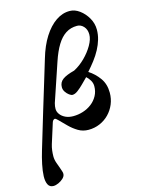

<svg xmlns="http://www.w3.org/2000/svg" viewBox="-206 -785 855 1152"><g transform="rotate(-15 221.5 -209.5)"><path d="M-20.6 285Q-44 285 -53.9 265.5Q-63.8 246 -62.8 213.6Q-61.7 181.2 -53.2 140.8Q-44.7 100.4 -32.3 59.3Q6.5 -70.2 35.5 -166.4Q64.4 -262.6 87 -335.6Q109.7 -408.6 126.9 -467.2Q148.8 -542.4 182.5 -595.3Q216.2 -648.3 257.7 -676.6Q299.2 -705 344.7 -704.2Q374.9 -704.2 404.3 -682.7Q433.7 -661.2 453.4 -627Q473 -592.9 473 -554.6Q473 -523.5 464.2 -493.6Q455.5 -463.7 439.8 -434.3Q424.1 -404.9 402.9 -377.1Q381.6 -349.3 357.4 -322.1Q395.7 -297.6 422.8 -259.9Q449.9 -222.3 449.9 -168.5Q449.9 -130.9 436.2 -97.9Q422.5 -64.9 397.9 -39.6Q373.3 -14.3 340.5 -0.2Q307.8 14 269.8 14Q234.7 14 206.1 -3.2Q177.5 -20.4 153.5 -44.4Q129.4 -68.5 108.8 -89.3Q103.6 -94.7 98.6 -98.6Q93.6 -102.4 90.4 -102.4Q86 -102.4 81 -97.8Q76 -93.1 73.8 -85.7L34.1 39.9Q28.5 57.7 26.2 77.4Q23.9 97.1 23.9 113Q23.9 134.5 31.8 155.9Q39.8 177.3 44.7 191.7Q48.7 203.6 52.2 213.9Q55.7 224.1 54.8 231.2Q54 244.8 41.2 257.1Q28.3 269.4 11 277.2Q-6.2 285 -20.6 285ZM203 -88.9Q233.6 -88.9 263.5 -98.4Q293.4 -107.8 317.6 -126.4Q341.8 -145.1 356 -171.6Q370.3 -198.1 370.3 -230.5Q370.3 -249.9 360.4 -266.6Q350.5 -283.2 337 -295.2Q321.4 -279.7 302.4 -260.6Q283.5 -241.4 265 -227.5Q246.6 -213.6 231.1 -213.6Q222.9 -213.6 211 -222.2Q199 -230.9 189.7 -244.7Q180.4 -258.4 180.4 -274.4Q180.4 -304.6 204 -321.8Q227.5 -338.9 277.5 -351.7Q314.5 -370.8 347.3 -403.2Q380 -435.6 400.9 -472.1Q421.7 -508.5 421.7 -537.8Q421.7 -568.7 404.3 -587.7Q386.9 -606.8 363.5 -606.8Q323.7 -606.8 293.2 -587.1Q262.7 -567.5 238.9 -528.6Q215 -489.8 195.1 -430.4L115.1 -193.2Q112.4 -183.9 111.3 -175Q110.2 -166.2 110.2 -158.5Q110.2 -140.6 121.9 -124.7Q133.5 -108.7 154.3 -98.8Q175 -88.9 203 -88.9Z"/></g></svg>

Font: EB Garamond
Style: Italic
Weight: 400
Italic angle: -17.2°
Designer: Georg Duffner and Octavio Pardo
Foundry: Georg Duffner
Version: Version 1.001